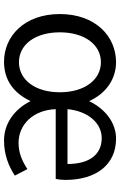

<svg xmlns="http://www.w3.org/2000/svg" viewBox="163 -760 610 977"><g transform="rotate(90 468.5 -272.0)"><path d="M295 13C385 13 453 -33 495 -122C537 -38 611 13 695 13C769 13 827 -11 874 -42L841 -106C800 -79 759 -61 707 -61C614 -61 540 -136 536 -250H891C894 -264 896 -281 896 -300C896 -455 819 -557 686 -557C606 -557 536 -504 495 -420C455 -509 380 -557 297 -557C165 -557 52 -452 52 -271C52 -91 164 13 295 13ZM297 -63C207 -63 145 -146 145 -271C145 -396 207 -480 297 -480C387 -480 450 -396 450 -271C450 -146 387 -63 297 -63ZM536 -310C546 -416 608 -484 683 -484C766 -484 815 -423 815 -310Z"/></g></svg>

Font: Noto Sans Mono CJK HK
Style: Regular
Weight: 400
Designer: Ryoko NISHIZUKA 西塚涼子 (kana, bopomofo & ideographs); Paul D. Hunt (Latin, Greek & Cyrillic); Sandoll Communications 산돌커뮤니
Foundry: Adobe
Version: Version 2.004;hotconv 1.0.118;makeotfexe 2.5.65603